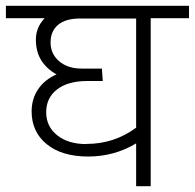

<svg xmlns="http://www.w3.org/2000/svg" viewBox="-35 -643 672 663"><path d="M263.2 -145.5V-146Q359.4 -146 435.1 -202.1V-579.1H241.2Q191.9 -579.1 165.8 -557.4Q139.6 -535.6 139.6 -496.3Q139.6 -457 169.2 -431.6Q198.7 -406.2 246.6 -406.2H316.9L319.8 -363.3H267.1Q199.7 -363.3 162.1 -334.2Q124.5 -305.2 124.5 -255.6Q124.5 -206.1 162.6 -175.8Q200.7 -145.5 263.2 -145.5ZM435.1 0V-147.9Q359.9 -102.5 269.3 -102.5Q178.7 -102.5 126.5 -145Q74.2 -187.5 74.2 -258.3Q74.2 -301.3 96.4 -334.5Q118.7 -367.7 160.2 -386.2Q127 -404.3 107.9 -434.1Q88.9 -463.9 88.9 -506.1Q88.9 -548.3 119.1 -580.1H-14.6V-623H617.7V-580.1H485.4V0Z"/></svg>

Font: Yantramanav Light
Style: Regular
Weight: 300
Version: Version 1.001;PS 1.0;hotconv 1.0.72;makeotf.lib2.5.5900; ttf